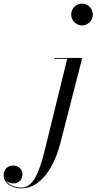

<svg xmlns="http://www.w3.org/2000/svg" viewBox="-232 -780 532 1060"><path d="M161 -700C161 -667 188 -639.5 221 -639.5C254 -639.5 280.5 -667 280.5 -700C280.5 -733 254 -760 221 -760C188 -760 161 -733 161 -700ZM222 -460H69V-455.5H139L16.5 43.5C-12.5 160 -44 255.5 -114 255.5C-149 255.5 -185 241 -200 215.5C-190.5 226 -175 232.5 -158 232.5C-124.5 232.5 -108 208.5 -108 183C-108 153 -130 134 -160 134C-188 134 -212 152.5 -212 188.5C-212 235 -160.5 260 -114 260C-4 260 68.5 137 101 11.5Z"/></svg>

Font: Bodoni* 36pt
Style: Italic
Weight: 400
Italic angle: -13°
Version: Version 2.3